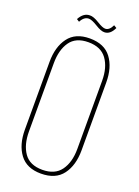

<svg xmlns="http://www.w3.org/2000/svg" viewBox="-154 -877 684 948"><g transform="rotate(20 188.0 -403.5)"><path d="M277 -807 292 -798Q274 -759 244 -758Q226 -757 195.5 -776Q165 -795 149 -795Q124 -795 108 -764L94 -773Q115 -812 148 -812Q167 -813 197.5 -794Q228 -775 242 -776Q263 -777 277 -807ZM187 -705Q264 -705 300.5 -656Q337 -607 337 -528V-172Q337 -93 300.5 -44Q264 5 187 5Q112 5 75.5 -44Q39 -93 39 -172V-528Q39 -607 75.5 -656Q112 -705 187 -705ZM61 -529V-171Q61 -101 91 -58Q121 -15 187 -15Q253 -15 284 -58Q315 -101 315 -171V-529Q315 -599 284 -642Q253 -685 187 -685Q121 -685 91 -642Q61 -599 61 -529Z"/></g></svg>

Font: Bebas Neue Light
Style: Regular
Weight: 300
Designer: Ryoichi Tsunekawa
Foundry: Ryoichi Tsunekawa
Version: Version 1.003;PS 001.003;hotconv 1.0.70;makeotf.lib2.5.58329